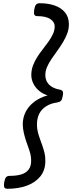

<svg xmlns="http://www.w3.org/2000/svg" viewBox="-20 -1095 447 1190"><path d="M27 75Q9 75 6 64.5Q3 54 6 35Q10 12 17.5 3.5Q25 -5 40 -5Q84 -5 113.5 -14.5Q143 -24 158.5 -45.5Q174 -67 173 -103Q173 -122 168 -142Q163 -162 155 -183Q147 -204 140 -226Q133 -248 127.5 -272Q122 -296 121 -323Q121 -366 139 -401.5Q157 -437 191.5 -463.5Q226 -490 275 -504Q245 -513 222 -532.5Q199 -552 186.5 -577.5Q174 -603 174 -630Q174 -661 184.5 -689Q195 -717 211.5 -742.5Q228 -768 246.5 -791.5Q265 -815 281.5 -838.5Q298 -862 308.5 -885Q319 -908 319 -932Q319 -959 291.5 -977Q264 -995 212 -995Q196 -995 192.5 -1005Q189 -1015 192 -1035Q196 -1058 203.5 -1066.5Q211 -1075 226 -1075Q278 -1075 318.5 -1061Q359 -1047 383 -1018Q407 -989 407 -944Q407 -915 396.5 -887Q386 -859 369.5 -832Q353 -805 334.5 -779.5Q316 -754 299 -729Q282 -704 271.5 -679.5Q261 -655 261 -630Q261 -606 271.5 -587.5Q282 -569 301.5 -557Q321 -545 348 -540Q364 -537 368.5 -529Q373 -521 369 -500Q365 -478 358 -470.5Q351 -463 335 -460Q296 -455 267 -437Q238 -419 223.5 -390.5Q209 -362 209 -323Q209 -299 214.5 -277Q220 -255 227.5 -234.5Q235 -214 242.5 -192.5Q250 -171 255.5 -149Q261 -127 261 -102Q262 -42 231 -3Q200 36 147 55.5Q94 75 27 75Z"/></svg>

Font: Playwrite ZA
Style: Regular
Weight: 400
Designer: Veronika Burian, José Scaglione
Foundry: TypeTogether
Version: Version 1.002